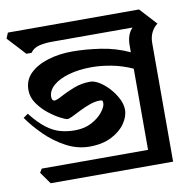

<svg xmlns="http://www.w3.org/2000/svg" viewBox="-93 -715 813 806"><g transform="rotate(-10 313.5 -312.0)"><path d="M486 -398Q442 -418 397 -426.5Q352 -435 313 -435Q259 -435 216 -423Q173 -411 148.5 -389.5Q124 -368 124 -341Q124 -333 127.5 -328.5Q131 -324 135 -324Q145 -324 168.5 -337Q192 -350 225.5 -363Q259 -376 296 -376Q314 -376 335.5 -362.5Q357 -349 376 -328Q395 -307 407.5 -282.5Q420 -258 420 -235Q420 -206 399.5 -176.5Q379 -147 340.5 -127.5Q302 -108 247 -108Q196 -108 148 -133.5Q100 -159 60.5 -198Q21 -237 -5 -275L15 -289Q48 -247 77.5 -224.5Q107 -202 136.5 -194Q166 -186 198 -186Q240 -186 270.5 -202.5Q301 -219 318 -241Q335 -263 335 -277Q335 -284 333.5 -287.5Q332 -291 323 -291Q302 -291 279.5 -283Q257 -275 236 -264.5Q215 -254 199 -246Q183 -238 176 -238Q169 -238 146.5 -249.5Q124 -261 98.5 -281Q73 -301 54 -328Q35 -355 35 -386Q35 -429 64 -457Q93 -485 140.5 -499.5Q188 -514 244 -514Q300 -514 364 -504.5Q428 -495 486 -468V-497Q486 -544 511 -569H166Q140 -569 114.5 -563.5Q89 -558 75 -538H53L-18 -615L-8 -639H551L617 -567Q602 -557 591.5 -537Q581 -517 581 -490V15H59L23 -36L33 -52H486Z"/></g></svg>

Font: Jaini Purva
Style: Regular
Weight: 400
Designer: Maithili Shingre, Girish Dalvi (Devanagari), Taresh Vohra (Latin)
Foundry: Ek Type
Version: Version 2.000; ttfautohint (v1.8.4.7-5d5b)